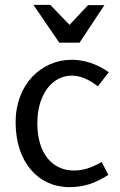

<svg xmlns="http://www.w3.org/2000/svg" viewBox="-20 -754 490 787"><path d="M265 -652 186 -734H117L223 -579H306L408 -733H341ZM274 -509C150 -509 44 -409 44 -253C44 -90 136 13 264 13C325 13 370 -3 424 -37L397 -90C357 -67 321 -55 283 -55C196 -55 133 -123 133 -249C133 -367 194 -444 274 -444C307 -444 344 -430 381 -400L426 -458C376 -493 324 -509 274 -509Z"/></svg>

Font: Rosario
Style: Regular
Weight: 400
Designer: Hector Gatti
Foundry: Omnibus Type
Version: Version 1.100